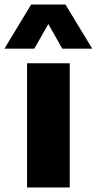

<svg xmlns="http://www.w3.org/2000/svg" viewBox="-66 -828 428 848"><path d="M53.5 0V-548.5H242V0ZM341.5 -613H209L147.5 -722L85.5 -613H-46.5L71.5 -808H223Z"/></svg>

Font: Encode Sans ExtraBold
Style: Regular
Weight: 800
Designer: Multiple Designers
Foundry: Impallari Type
Version: Version 2.000